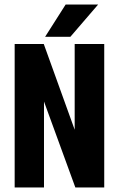

<svg xmlns="http://www.w3.org/2000/svg" viewBox="-20 -831 526 851"><path d="M311 -636H442V0H314L175 -381V0H45V-636H174L311 -256ZM180 -668 271 -811H415L292 -668Z"/></svg>

Font: Teko Semibold
Style: Regular
Weight: 600
Designer: Manushi Parikh, Jonny Pinhorn
Foundry: Indian Type Foundry
Version: Version 1.105;PS 1.0;hotconv 1.0.78;makeotf.lib2.5.61930; tt